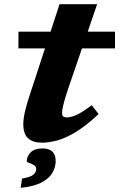

<svg xmlns="http://www.w3.org/2000/svg" viewBox="-20 -670 570 919"><path d="M307 -247.5Q288.5 -192 282.8 -166.8Q277 -141.5 277 -130.5Q277 -116.5 283 -112.2Q289 -108 301 -108Q316.5 -108 342 -118Q367.5 -128 419 -166.5L452 -124Q388 -64.5 338 -35.2Q288 -6 249.2 3.5Q210.5 13 181 13Q137 13 114.2 -8.2Q91.5 -29.5 91.5 -75.5Q91.5 -100.5 99.5 -136Q107.5 -171.5 125.5 -225L195.5 -438.5H68L68.5 -518.5H222L265 -650H445L400 -518.5H530.5V-438.5H372.5ZM108 101Q108 79.5 126.2 60Q144.5 40.5 183.5 40.5Q246.5 40.5 246.5 101Q246.5 128.5 231.8 155.5Q217 182.5 180.5 202.5Q144 222.5 79 229L85.5 184.5Q127 178 140.2 165.5Q153.5 153 153.5 140Q153.5 127 142.2 120.2Q131 113.5 119.5 109.8Q108 106 108 101Z"/></svg>

Font: Newsreader Caption
Style: Bold Italic
Weight: 700
Italic angle: -17°
Designer: Hugues Gentile
Foundry: Production Type
Version: Version 1.001